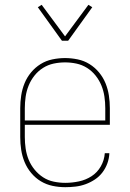

<svg xmlns="http://www.w3.org/2000/svg" viewBox="-20 -769 540 797"><path d="M251 8Q224 8 198 2.5Q172 -3 149.5 -16.5Q127 -30 109.5 -51Q92 -72 82 -96.5Q72 -121 68 -147Q64 -173 64 -200V-320Q64 -346 68 -372.5Q72 -399 82 -423.5Q92 -448 109 -468.5Q126 -489 148.5 -503Q171 -517 197.5 -522.5Q224 -528 250 -528Q276 -528 302.5 -522.5Q329 -517 351.5 -503Q374 -489 391 -468.5Q408 -448 418 -423.5Q428 -399 432 -372.5Q436 -346 436 -320V-251H83V-200Q83 -176 86.5 -152Q90 -128 99 -106Q108 -84 123.5 -65Q139 -46 159 -33Q179 -20 203 -15Q227 -10 251 -10Q279 -10 307.5 -16Q336 -22 360 -37.5Q384 -53 398.5 -78.5Q413 -104 415 -133H434Q433 -111 425.5 -90.5Q418 -70 405 -53Q392 -36 374 -24Q356 -12 335.5 -4.5Q315 3 293.5 5.5Q272 8 251 8ZM83 -269H417V-320Q417 -344 413.5 -368Q410 -392 401 -414Q392 -436 377 -455Q362 -474 341.5 -487Q321 -500 297.5 -505Q274 -510 250 -510Q226 -510 202.5 -505Q179 -500 158.5 -487Q138 -474 123 -455Q108 -436 99 -414Q90 -392 86.5 -368Q83 -344 83 -320ZM237 -600 137 -739 153 -749 250 -618 347 -749 363 -739 263 -600Z"/></svg>

Font: Iosevka Curly Thin
Style: Regular
Weight: 100
Monospace: yes
Designer: Belleve Invis
Foundry: Belleve Invis
Version: Version 22.1.2; ttfautohint (v1.8.4)